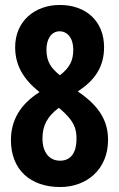

<svg xmlns="http://www.w3.org/2000/svg" viewBox="-20 -743 480 773"><path d="M222 10C327 10 415 -59 415 -180C415 -259 377 -318 293 -375C363 -420 399 -475 399 -553C399 -658 326 -723 221 -723C119 -723 41 -657 41 -553C41 -481 73 -425 139 -372C61 -323 24 -258 24 -179C24 -59 103 10 222 10ZM221 -440C187 -468 167 -493 167 -543C167 -589 189 -617 220 -617C251 -617 275 -590 275 -543C275 -501 262 -471 221 -440ZM222 -96C176 -96 151 -133 151 -185C151 -236 169 -273 217 -309C282 -255 288 -222 288 -183C288 -130 266 -96 222 -96Z"/></svg>

Font: Noto Sans Gurmukhi ExtraCondensed
Style: Bold
Weight: 700
Width: 2
Designer: Jelle Bosma - Monotype Design Team
Foundry: Monotype Imaging Inc.
Version: Version 2.004